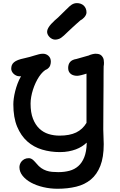

<svg xmlns="http://www.w3.org/2000/svg" viewBox="-20 -938 751 1202"><path d="M50.3 0ZM101.6 108.4Q101.6 100.6 104.7 90.8Q107.9 81.1 115 72.5Q122.1 64 133.3 58.1Q144.5 52.2 160.6 52.2Q168 52.2 174.8 55.4Q181.6 58.6 187.5 63.7Q193.4 68.8 198.5 74.7Q203.6 80.6 208 85.4Q222.7 103.5 238.3 114.3Q253.9 125 270.8 130.6Q287.6 136.2 306.2 137.9Q324.7 139.6 345.2 139.6Q382.8 139.6 414.8 131.1Q446.8 122.6 470.2 101.8Q493.7 81.1 507.6 46.1Q521.5 11.2 522.9 -41Q522.9 -42 522.7 -43Q522.5 -43.9 522.5 -44.9Q509.3 -32.2 492.4 -21.5Q475.6 -10.7 454.8 -2.9Q434.1 4.9 409.2 9.5Q384.3 14.2 354.5 14.2Q296.4 14.2 243.7 -1.5Q190.9 -17.1 150.9 -52.7Q110.8 -88.4 87.2 -145.3Q63.5 -202.1 63.5 -285.2Q63.5 -301.8 66.4 -323Q69.3 -344.2 75.2 -367.7Q81.1 -391.1 90.1 -415Q99.1 -439 111.8 -460.9Q109.4 -460.4 107.2 -460.4Q105 -460.4 102.5 -460.4Q91.3 -460.4 81.8 -464.8Q72.3 -469.2 65.2 -476.1Q58.1 -482.9 54.2 -491.2Q50.3 -499.5 50.3 -507.3Q50.3 -520 54.2 -530Q58.1 -540 67.6 -548.1Q77.1 -556.2 92.8 -562.3Q108.4 -568.4 131.8 -573.2Q150.4 -577.1 166.7 -581.8Q183.1 -586.4 195.3 -590.3Q211.4 -595.2 223.9 -598.4Q236.3 -601.6 249 -601.6Q269.5 -601.6 283.9 -588.1Q298.3 -574.7 298.3 -552.2Q298.3 -541 294.2 -528.6Q290 -516.1 276.4 -506.3Q262.7 -501 249.5 -488.3Q236.3 -475.6 224.6 -458Q212.9 -440.4 203.1 -419.4Q193.4 -398.4 186.3 -376.2Q179.2 -354 175.3 -331.5Q171.4 -309.1 171.4 -289.1Q171.4 -233.4 186.3 -195.1Q201.2 -156.7 226.1 -133.1Q251 -109.4 283.7 -99.1Q316.4 -88.9 352.5 -88.9Q416 -88.9 456.8 -108.6Q497.6 -128.4 521.5 -168.9V-180.2V-477.1Q514.2 -474.6 505.9 -472.2Q497.6 -469.7 489.5 -467.8Q481.4 -465.8 474.6 -464.6Q467.8 -463.4 463.4 -463.4Q453.1 -463.4 443.1 -465.8Q433.1 -468.3 425 -473.9Q417 -479.5 411.9 -488.8Q406.7 -498 406.7 -512.2Q406.7 -535.6 418.9 -550Q431.2 -564.5 458.5 -568.8L534.2 -590.3L533.7 -589.8Q543.9 -595.2 557.1 -598.4Q570.3 -601.6 577.6 -601.6Q583 -601.6 592 -600.6Q601.1 -599.6 609.6 -594.5Q618.2 -589.4 624.5 -577.6Q630.9 -565.9 630.9 -544.9Q630.9 -539.1 630.4 -533.2Q629.9 -527.3 628.9 -522.9Q628.9 -522.9 628.9 -521Q628.9 -519 628.7 -507.8Q628.4 -496.6 628.4 -472.7Q628.4 -448.7 628.2 -404.8Q627.9 -360.8 627.4 -293.2Q627 -225.6 626.5 -127Q626.5 -105.5 627.9 -83.7Q629.4 -62 629.4 -35.2Q629.4 46.4 608.2 100.3Q586.9 154.3 548.6 186Q510.3 217.8 457 230.7Q403.8 243.7 340.3 243.7Q294.4 243.7 251.5 233.6Q208.5 223.6 175 205.6Q141.6 187.5 121.6 162.6Q101.6 137.7 101.6 108.4ZM325.7 -689.9Q315.9 -689.9 306.6 -694.3Q297.4 -698.7 290.3 -705.8Q283.2 -712.9 279.1 -721.4Q274.9 -730 274.9 -738.8Q274.9 -750.5 282 -762.9Q289.1 -775.4 299.6 -787.1Q310.1 -798.8 322 -809.6Q334 -820.3 343.8 -828.6L396.5 -880.4V-879.9Q405.3 -889.2 412.8 -896.2Q420.4 -903.3 428 -908.2Q435.5 -913.1 443.6 -915.8Q451.7 -918.5 461.9 -918.5Q474.1 -918.5 485.1 -914.6Q496.1 -910.6 504.2 -903.1Q512.2 -895.5 516.8 -884.8Q521.5 -874 521.5 -860.4Q521.5 -851.6 517.1 -843.3Q512.7 -835 506.6 -828.4Q500.5 -821.8 494.1 -817.1Q487.8 -812.5 483.9 -811L484.4 -811.5Q473.1 -801.8 460 -790Q446.8 -778.3 432.9 -765.4Q418.9 -752.4 405.5 -739.7Q392.1 -727.1 380.4 -715.8Q362.3 -699.2 349.6 -694.6Q336.9 -689.9 325.7 -689.9Z"/></svg>

Font: Autour One
Style: Regular
Weight: 400
Version: Version 1.007; ttfautohint (v0.92) -l 24 -r 24 -G 200 -x 7 -